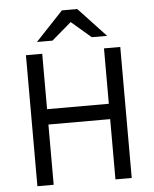

<svg xmlns="http://www.w3.org/2000/svg" viewBox="-60 -971 821 1022"><g transform="rotate(-5 350.0 -460.5)"><path d="M98 0V-700H185V-404H515V-700H602V0H515V-322H185V0ZM162.5 -765 309.5 -921H391.5L537.5 -765H455.5L350.5 -855L245.5 -765Z"/></g></svg>

Font: Overpass
Style: Regular
Weight: 400
Designer: Delve Withrington, Dave Bailey, Thomas Jockin
Foundry: Delve Fonts LLC
Version: Version 4.000